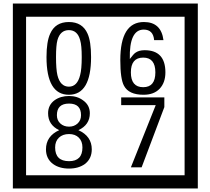

<svg xmlns="http://www.w3.org/2000/svg" viewBox="-20 -980 1195 1090"><path d="M1103 90H53V-960H1103ZM1028 15V-885H128V15ZM497 -656Q497 -442 371 -442Q244 -442 244 -656Q244 -744 265 -789Q294 -855 371 -855Q448 -855 477 -789Q497 -745 497 -656ZM444 -656Q444 -723 435 -752Q420 -809 371 -809Q322 -809 306 -752Q298 -723 298 -656Q298 -587 306 -553Q322 -488 371 -488Q419 -488 435 -554Q444 -587 444 -656ZM919 -569Q919 -511 886.5 -476.5Q854 -442 795 -442Q711 -442 684 -493Q663 -531 663 -639Q663 -855 797 -855Q895 -855 908 -752H855Q850 -812 796 -812Q713 -812 717 -645Q738 -673 748 -680Q768 -695 801 -695Q919 -695 919 -569ZM862 -569Q862 -653 793 -653Q723 -653 723 -569Q723 -485 793 -485Q862 -485 862 -569ZM501 -132Q501 -79 462 -49Q426 -23 372 -23Q317 -23 281 -49Q241 -79 241 -132Q241 -207 316 -241Q253 -271 253 -337Q253 -384 290 -411Q324 -435 372 -435Q419 -435 452 -410Q490 -383 490 -337Q490 -271 425 -241Q501 -207 501 -132ZM440 -326Q440 -392 372 -392Q303 -392 303 -326Q303 -297 322.5 -279Q342 -261 372 -261Q401 -261 420.5 -279Q440 -297 440 -326ZM448 -143Q448 -178 427.5 -198.5Q407 -219 372 -219Q336 -219 314.5 -198.5Q293 -178 293 -143Q293 -65 372 -65Q448 -65 448 -143ZM913 -372 784 -30H723L864 -383H668V-427H913Z"/></svg>

Font: Unicode BMP Fallback SIL
Style: Regular
Weight: 400
Foundry: NRSI, SIL International
Version: Version 5.1 Based on Unicode 5.1